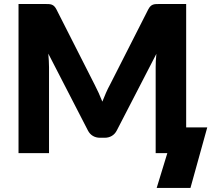

<svg xmlns="http://www.w3.org/2000/svg" viewBox="-20 -748 1042 938"><path d="M992.5 -125.5 910.5 170H745.5L797.5 0H740.5V-419Q740.5 -433.5 741.2 -450.5Q742 -467.5 744 -485L550.5 -110.5Q541.5 -93 526.2 -84Q511 -75 491.5 -75H468.5Q449 -75 433.8 -84Q418.5 -93 409.5 -110.5L216 -486Q217.5 -468 218.5 -450.8Q219.5 -433.5 219.5 -419V0H70.5V-728.5H199.5Q210.5 -728.5 218.8 -728Q227 -727.5 233.5 -725Q240 -722.5 245.2 -717.2Q250.5 -712 255.5 -702.5L443 -333Q453 -314 462.2 -293.5Q471.5 -273 480 -251.5Q488.5 -273.5 497.8 -294.5Q507 -315.5 517.5 -334.5L704.5 -702.5Q709.5 -712 714.8 -717.2Q720 -722.5 726.5 -725Q733 -727.5 741.2 -728Q749.5 -728.5 760.5 -728.5H889.5V-125.5Z"/></svg>

Font: Lato ExtraBold
Style: Regular
Weight: 800
Designer: Lukasz Dziedzic with Adam Twardoch and Botio Nikoltchev
Foundry: tyPoland Lukasz Dziedzic
Version: Version 2.015; 2015-08-06; http://www.latofonts.com/